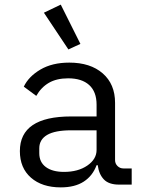

<svg xmlns="http://www.w3.org/2000/svg" viewBox="-20 -799 640 831"><path d="M495 0Q451 0 429.5 -22.5Q408 -45 403 -84H398Q381 -38 342.5 -13Q304 12 243 12Q162 12 114 -30Q66 -72 66 -145Q66 -295 288 -295H398V-346Q398 -402 366 -431Q334 -460 275 -460Q225 -460 191.5 -440.5Q158 -421 137 -384L83 -424Q104 -468 155 -498Q206 -528 280 -528Q371 -528 424.5 -481.5Q478 -435 478 -354V-106Q478 -91 488.5 -80.5Q499 -70 514 -70H550V0ZM398 -150V-235H288Q218 -235 184 -215Q150 -195 150 -157V-136Q150 -97 178.5 -76Q207 -55 257 -55Q318 -55 358 -82.5Q398 -110 398 -150ZM170 -744 243 -779 328 -609 276 -585Z"/></svg>

Font: iA Writer Quattro V
Style: Regular
Weight: 400
Designer: Mike Abbink, Paul van der Laan, Pieter van Rosmalen, Oliver Reichenstein
Foundry: Information Architects Inc.
Version: Version 2.000